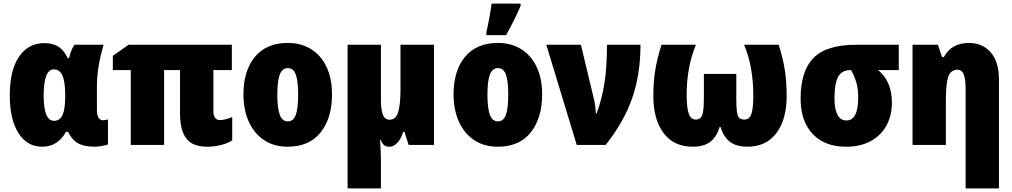

<svg xmlns="http://www.w3.org/2000/svg" viewBox="-20 -800 5585 1060"><path d="M34 -274Q34 -412 85 -487Q136 -562 225 -562Q272 -562 303 -542Q334 -522 354 -479H361Q373 -530 392 -553H552Q515 -428 515 -324V-195Q515 -136 550 -136Q561 -136 576 -141V-3Q570 1 544.5 5.5Q519 10 505 10Q445 10 411.5 -8.5Q378 -27 356 -72H344Q323 -33 290 -11.5Q257 10 213 10Q130 10 82 -65Q34 -140 34 -274ZM340 -270V-275Q340 -348 325 -382.5Q310 -417 277 -417Q249 -417 235 -380Q221 -343 221 -273Q221 -133 278 -133Q311 -133 325.5 -165.5Q340 -198 340 -270Z M1262 -154V-25Q1238 -9 1200.5 0.5Q1163 10 1124 10Q1044 10 1009 -35Q974 -80 974 -173V-413H886V0H702V-413H603V-492L690 -553H1260V-413H1158V-186Q1158 -161 1168 -149Q1178 -137 1193 -137Q1208 -137 1227.5 -142Q1247 -147 1262 -154Z M1568 10Q1492 10 1437 -27Q1382 -64 1353 -129.5Q1324 -195 1324 -278Q1324 -410 1387.5 -486.5Q1451 -563 1570 -563Q1641 -563 1696 -529.5Q1751 -496 1782 -432Q1813 -368 1813 -278Q1813 -149 1750.5 -69.5Q1688 10 1568 10ZM1569 -130Q1600 -130 1613 -166Q1626 -202 1626 -278Q1626 -353 1613 -388.5Q1600 -424 1569 -424Q1538 -424 1524.5 -388Q1511 -352 1511 -277Q1511 -203 1524.5 -166.5Q1538 -130 1569 -130Z M2376 0H2236L2213 -72H2206Q2194 -33 2173.5 -11.5Q2153 10 2130 10Q2110 10 2100 1Q2090 -8 2079 -31H2078Q2083 42 2083 84V240H1899V-553H2083V-251Q2083 -193 2094 -166Q2105 -139 2131 -139Q2166 -139 2178.5 -181.5Q2191 -224 2191 -307V-553H2376Z M2728 10Q2652 10 2597 -27Q2542 -64 2513 -129.5Q2484 -195 2484 -278Q2484 -410 2547.5 -486.5Q2611 -563 2730 -563Q2801 -563 2856 -529.5Q2911 -496 2942 -432Q2973 -368 2973 -278Q2973 -149 2910.5 -69.5Q2848 10 2728 10ZM2729 -130Q2760 -130 2773 -166Q2786 -202 2786 -278Q2786 -353 2773 -388.5Q2760 -424 2729 -424Q2698 -424 2684.5 -388Q2671 -352 2671 -277Q2671 -203 2684.5 -166.5Q2698 -130 2729 -130ZM2665 -622Q2672 -649 2681.5 -701Q2691 -753 2694 -780H2854V-767Q2819 -686 2774 -606H2665Z M3187 -553 3262 -241Q3266 -222 3270 -174H3274Q3304 -256 3317.5 -343.5Q3331 -431 3331 -553H3516Q3516 -392 3471 -260.5Q3426 -129 3324 0H3164L2996 -553Z M4323 -269Q4323 -141 4266.5 -65.5Q4210 10 4106 10Q4046 10 4010.5 -16.5Q3975 -43 3958 -99H3953Q3936 -43 3900.5 -16.5Q3865 10 3804 10Q3700 10 3643.5 -65.5Q3587 -141 3587 -269Q3587 -347 3597 -410Q3607 -473 3632 -553H3822Q3771 -430 3771 -277Q3771 -202 3783 -171Q3795 -140 3821 -140Q3838 -140 3847.5 -149.5Q3857 -159 3861.5 -184.5Q3866 -210 3866 -258V-392H4045V-258Q4045 -207 4048.5 -182.5Q4052 -158 4061.5 -149Q4071 -140 4090 -140Q4119 -140 4129 -173.5Q4139 -207 4139 -274Q4139 -348 4126.5 -420Q4114 -492 4088 -553H4279Q4303 -477 4313 -412.5Q4323 -348 4323 -269Z M4651 10Q4533 10 4466.5 -60.5Q4400 -131 4400 -256Q4400 -408 4471.5 -480.5Q4543 -553 4707 -553H4942V-413H4828Q4904 -351 4904 -233Q4904 -161 4873.5 -106Q4843 -51 4786 -20.5Q4729 10 4651 10ZM4653 -135Q4718 -135 4718 -262Q4718 -309 4708.5 -342Q4699 -375 4679 -413H4674Q4628 -413 4607.5 -376.5Q4587 -340 4587 -257Q4587 -198 4603.5 -166.5Q4620 -135 4653 -135Z M5495 -360V240H5311V-311Q5311 -363 5300.5 -389Q5290 -415 5266 -415Q5229 -415 5215.5 -376.5Q5202 -338 5202 -247V0H5018V-553H5158L5181 -485H5191Q5233 -563 5329 -563Q5404 -563 5449.5 -511Q5495 -459 5495 -360Z"/></svg>

Font: Noto Sans Display Black Narrow
Style: Regular
Weight: 900
Width: 4
Designer: Monotype Design team
Foundry: Monotype Imaging Inc.
Version: Version 1.000